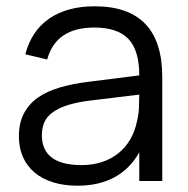

<svg xmlns="http://www.w3.org/2000/svg" viewBox="-20 -575 596 610"><path d="M280.5 -555Q495.5 -555 495.5 -330.5V0H422.5V-91Q393.5 -39 344 -12Q294.5 15 226.5 15Q183 15 148.5 4.2Q114 -6.5 90 -26.8Q66 -47 53 -76Q40 -105 40 -141.5Q40 -184 55.8 -214.2Q71.5 -244.5 100.2 -264.8Q129 -285 169.8 -297Q210.5 -309 260 -315L422.5 -335.5Q422.5 -415 388 -451.2Q353.5 -487.5 279.5 -487.5Q157.5 -487.5 130 -386L60.5 -402.5Q79.5 -476.5 136.2 -515.8Q193 -555 280.5 -555ZM267 -255.5Q226 -250.5 196.8 -241.5Q167.5 -232.5 148.8 -219.2Q130 -206 121.5 -187.8Q113 -169.5 113 -145.5Q113 -50.5 239.5 -50.5Q274.5 -50.5 304 -60.2Q333.5 -70 356.2 -88.2Q379 -106.5 394 -132.5Q409 -158.5 415.5 -190.5Q420.5 -211 421.5 -233.8Q422.5 -256.5 422.5 -274.5Z"/></svg>

Font: Vela Sans
Style: Regular
Weight: 400
Designer: Principal design: Mikhail Sharanda - project Manrope.
Design modification: Ravid Balaliev
Foundry: Mikhail Sharanda
Version: Version 1.001